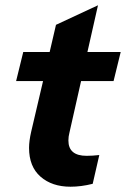

<svg xmlns="http://www.w3.org/2000/svg" viewBox="-20 -697 477 727"><path d="M287 -390 243 -195Q239 -180 239 -165Q239 -107 308 -107Q330 -107 356 -110L331 -1Q287 10 247 10Q177 10 133.5 -28Q90 -66 90 -137Q90 -163 98 -198L143 -390H41L68 -500H168L192 -603L351 -677L311 -500H437L410 -390Z"/></svg>

Font: CBA Beacon Sans Extra Bold
Style: Italic
Weight: 800
Italic angle: -13°
Designer: Wei Huang
Foundry: Wei Huang
Version: Version 1.002